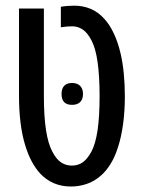

<svg xmlns="http://www.w3.org/2000/svg" viewBox="-20 -660 512 690"><path d="M235.4 10.3Q201.2 10.3 173.8 -1.5Q146.5 -13.2 125 -35.6Q107.9 -54.2 94.2 -79.6Q80.6 -105 70.8 -137.2Q59.6 -172.9 54 -217.8Q48.3 -262.7 48.3 -314.9V-629.4H137.7V-314.9Q137.7 -242.2 145.3 -192.9Q152.8 -143.6 168 -115.2Q182.6 -87.4 199.7 -76.2Q216.8 -64.9 238.3 -64.9Q260.7 -64.9 277.6 -76.9Q294.4 -88.9 308.6 -115.2Q323.2 -142.6 330.6 -191.7Q337.9 -240.7 337.9 -314.9Q337.9 -385.7 330.8 -436.3Q323.7 -486.8 308.6 -515.1Q294.4 -542.5 277.1 -554Q259.8 -565.4 240.2 -565.4Q230.5 -565.4 220.9 -564.7Q211.4 -564 198.7 -562V-635.7Q210 -637.7 223.4 -638.7Q236.8 -639.6 247.1 -639.6Q278.3 -639.6 305.7 -628.2Q333 -616.7 354.5 -592.8Q373.5 -572.3 388.7 -540.5Q403.8 -508.8 413.1 -468.8Q420.9 -436 424.8 -396.5Q428.7 -356.9 428.7 -313.5Q428.7 -259.3 422.1 -212.4Q415.5 -165.5 403.8 -130.4Q393.1 -96.2 377 -70.3Q360.8 -44.4 341.8 -28.3Q318.4 -7.8 291 1.2Q263.7 10.3 235.4 10.3ZM238.8 -283.2Q201.2 -283.2 201.2 -322.3Q201.2 -341.8 210.9 -351.8Q220.7 -361.8 238.8 -361.8Q257.8 -361.8 268.1 -351.3Q278.3 -340.8 278.3 -322.3Q278.3 -303.2 268.1 -293.2Q257.8 -283.2 238.8 -283.2Z"/></svg>

Font: Open Sans Condensed Medium
Style: Regular
Weight: 500
Width: 3
Designer: Monotype Design Team
Foundry: Monotype Imaging Inc.
Version: Version 3.000